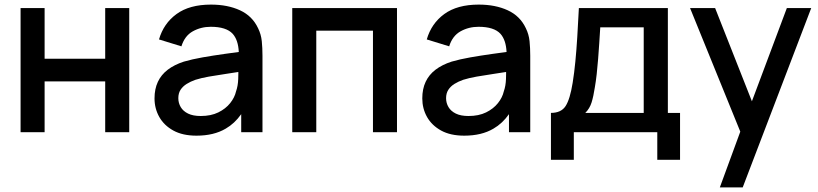

<svg xmlns="http://www.w3.org/2000/svg" viewBox="-20 -575 3556 835"><path d="M69.5 0V-540H174V-319.5H437.5V-540H542V0H437.5V-221H174V0Z M834.5 15Q774.5 15 734 -7.2Q693.5 -29.5 672.8 -66.2Q652 -103 652 -147Q652 -188 666.5 -219Q681 -250 709.5 -271.8Q738 -293.5 779.5 -307Q815.5 -317.5 861 -325.5Q906.5 -333.5 956.5 -340.5Q987.5 -344.5 1018.5 -349Q1016 -401 992 -428Q964 -458.5 896.5 -458.5Q854 -458.5 818.5 -438.8Q783 -419 769 -373.5L671.5 -403.5Q691.5 -473 747.8 -514Q804 -555 897.5 -555Q970 -555 1023.8 -530.2Q1077.5 -505.5 1102.5 -452Q1115.5 -425.5 1118.5 -396Q1121.5 -366.5 1121.5 -332.5V0H1029V-78.5Q1000.5 -38 961.5 -15.5Q910 15 834.5 15ZM853 -70.5Q897.5 -70.5 929.5 -86.2Q961.5 -102 981 -126.5Q1000.5 -151 1006.5 -177.5Q1015 -201.5 1016 -231.5Q1016.5 -243 1016.5 -253Q1016.5 -257.5 1016.5 -262Q987.5 -257.5 961.5 -253.5Q921 -247.5 888.2 -241.8Q855.5 -236 830 -228Q808.5 -220.5 791.8 -210Q775 -199.5 765.2 -184.5Q755.5 -169.5 755.5 -148Q755.5 -127 766 -109.2Q776.5 -91.5 798 -81Q819.5 -70.5 853 -70.5Z M1251 0V-540H1706.5V0H1602V-441.5H1355.5V0Z M1999 15Q1939 15 1898.5 -7.2Q1858 -29.5 1837.2 -66.2Q1816.5 -103 1816.5 -147Q1816.5 -188 1831 -219Q1845.5 -250 1874 -271.8Q1902.5 -293.5 1944 -307Q1980 -317.5 2025.5 -325.5Q2071 -333.5 2121 -340.5Q2152 -344.5 2183 -349Q2180.5 -401 2156.5 -428Q2128.5 -458.5 2061 -458.5Q2018.5 -458.5 1983 -438.8Q1947.5 -419 1933.5 -373.5L1836 -403.5Q1856 -473 1912.2 -514Q1968.5 -555 2062 -555Q2134.5 -555 2188.2 -530.2Q2242 -505.5 2267 -452Q2280 -425.5 2283 -396Q2286 -366.5 2286 -332.5V0H2193.5V-78.5Q2165 -38 2126 -15.5Q2074.5 15 1999 15ZM2017.5 -70.5Q2062 -70.5 2094 -86.2Q2126 -102 2145.5 -126.5Q2165 -151 2171 -177.5Q2179.5 -201.5 2180.5 -231.5Q2181 -243 2181 -253Q2181 -257.5 2181 -262Q2152 -257.5 2126 -253.5Q2085.5 -247.5 2052.8 -241.8Q2020 -236 1994.5 -228Q1973 -220.5 1956.2 -210Q1939.5 -199.5 1929.8 -184.5Q1920 -169.5 1920 -148Q1920 -127 1930.5 -109.2Q1941 -91.5 1962.5 -81Q1984 -70.5 2017.5 -70.5Z M2376 120V-84Q2420.5 -84 2439.8 -113.8Q2459 -143.5 2470.5 -215Q2477.5 -258.5 2482.2 -307.5Q2487 -356.5 2490.5 -413.8Q2494 -471 2497.5 -540H2884.5V-84H2937.5V120H2838.5V0H2475.5V120ZM2525.5 -84H2779.5V-456H2590.5Q2588.5 -423 2586.2 -388Q2584 -353 2581.2 -318.5Q2578.5 -284 2575 -252.5Q2571.5 -221 2567 -195.5Q2561 -156 2552.8 -129.5Q2544.5 -103 2525.5 -84Z M3110.5 240 3199.5 -2.5 2981 -540H3090L3250 -134.5L3402 -540H3508L3210 240Z"/></svg>

Font: Cns Manrope SemBd
Style: Regular
Weight: 600
Designer: Mikhail Sharanda
Foundry: Mikhail Sharanda
Version: Version 4.504